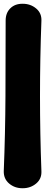

<svg xmlns="http://www.w3.org/2000/svg" viewBox="-20 -760 240 1020"><path d="M99 240Q58 240 28.5 215Q-1 190 0 149Q8 -51 9 -251Q10 -451 10 -651Q10 -691 34.5 -715.5Q59 -740 99 -740H101Q142 -740 172 -715Q202 -690 200 -649Q185 -250 200 149Q202 190 172 215Q142 240 101 240Z"/></svg>

Font: Winky Sans ExtraBold
Style: Regular
Weight: 800
Designer: Simon Atzbach
Foundry: typofactur
Version: Version 1.205